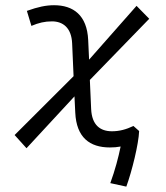

<svg xmlns="http://www.w3.org/2000/svg" viewBox="-20 -547 626 725"><path d="M80.1 12.7 261.2 -183.1 264.2 -121.6C268.6 -27.8 318.8 9.8 395 9.8C409.2 9.8 422.4 8.8 435.5 6.3C427.2 46.9 414.6 95.2 396.5 144.5L457 157.7C478.5 98.6 503.4 -2.9 505.4 -52.2L483.9 -71.3C456.1 -58.1 430.7 -51.3 402.8 -51.3C357.9 -51.3 327.1 -75.2 324.2 -134.8L319.3 -245.1L543.5 -476.1L495.6 -524.9L316.4 -321.8L313 -396C308.6 -489.7 256.8 -527.3 184.1 -527.3C153.8 -527.3 123.5 -521 81.5 -505.9L98.6 -449.2C126 -460.9 148.9 -466.3 176.3 -466.3C217.3 -466.3 250 -442.4 252.4 -382.8L257.8 -259.3L35.2 -37.1Z"/></svg>

Font: Cascadia Mono NF Light
Style: Italic
Weight: 300
Italic angle: -10°
Monospace: yes
Designer: Aaron Bell
Foundry: Saja Typeworks
Version: Version 2404.023